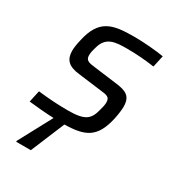

<svg xmlns="http://www.w3.org/2000/svg" viewBox="-173 -618 826 910"><g transform="rotate(30 240.0 -162.5)"><path d="M293 -452C345 -452 393 -448 442 -441L456 -505C415 -512 347 -518 293 -518C175 -518 108 -504 80 -375C74 -351 71 -328 71 -314C71 -266 94 -241 154 -234L280 -218C318 -214 334 -211 334 -182C334 -169 331 -155 326 -138C312 -81 290 -58 196 -58C139 -58 95 -61 31 -68L17 -4C53 0 105 5 154 7L57 188V193H137L214 8C326 6 380 -18 406 -136C412 -164 415 -189 415 -205C415 -262 386 -276 329 -283L205 -299C167 -303 151 -308 151 -335C151 -351 155 -366 160 -382C178 -448 226 -452 293 -452Z"/></g></svg>

Font: Saira UNSAM
Style: Italic
Weight: 400
Italic angle: -12°
Designer: Hector Gatti with collaboration of the Omnibus-Type team
Foundry: Omnibus-Type
Version: Version 0.072;PS 000.072;hotconv 1.0.88;makeotf.lib2.5.64775